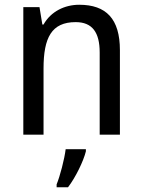

<svg xmlns="http://www.w3.org/2000/svg" viewBox="-20 -566 599 807"><path d="M313 -546C252 -546 194 -518 163 -463H158L146 -536H78V0H163V-278C163 -408 197 -473 298 -473C368 -473 399 -430 399 -345V0H484V-355C484 -487 426 -546 313 -546ZM341 70V61H256C251 103 232 175 218 209V221H266C298 179 331 111 341 70Z"/></svg>

Font: Noto Sans Bengali SemiCondensed
Style: Regular
Weight: 400
Width: 4
Designer: Jelle Bosma - Monotype Design Team
Foundry: Monotype Imaging Inc.
Version: Version 2.003